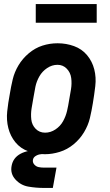

<svg xmlns="http://www.w3.org/2000/svg" viewBox="-20 -751 540 945"><path d="M240 174H195Q157 174 119.5 167.5Q82 161 56 132.5Q30 104 37 66Q51 -14 184 -14V8Q171 8 157.5 15.5Q144 23 142 36Q140 49 149 59Q158 69 170.5 71.5Q183 74 196 74H258ZM201 8Q159 8 120 -6Q81 -20 56 -50.5Q31 -81 21 -120.5Q11 -160 15.5 -202.5Q20 -245 28 -287Q34 -324 42.5 -360Q51 -396 71 -429.5Q91 -463 122 -489Q153 -515 189 -526.5Q225 -538 263 -538H264Q306 -538 344.5 -524Q383 -510 408.5 -479.5Q434 -449 444 -409.5Q454 -370 449 -327.5Q444 -285 437 -243Q431 -206 422.5 -170Q414 -134 393.5 -100Q373 -66 342 -40.5Q311 -15 274 -3.5Q237 8 201 8ZM202 -98Q229 -98 253 -114Q277 -130 290.5 -154.5Q304 -179 310 -205Q316 -231 320 -257Q325 -284 329.5 -312Q334 -340 330.5 -367Q327 -394 308.5 -413Q290 -432 263 -432Q236 -432 212 -416Q188 -400 174 -375.5Q160 -351 154.5 -325Q149 -299 145 -273Q140 -246 135.5 -218Q131 -190 134 -163Q137 -136 155.5 -117Q174 -98 202 -98ZM156 -639V-731H456V-639Z"/></svg>

Font: Iosevka SS08
Style: Bold Italic
Weight: 700
Italic angle: -10°
Monospace: yes
Designer: Belleve Invis
Foundry: Belleve Invis
Version: 2.1.0; ttfautohint (v1.8.2)